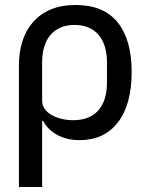

<svg xmlns="http://www.w3.org/2000/svg" viewBox="-20 -550 597 770"><path d="M56 -290Q56 -341 70 -385Q84 -429 112.5 -461.5Q141 -494 183.5 -512Q226 -530 283 -530Q396 -530 452 -460Q508 -390 508 -262Q508 -131 453 -59.5Q398 12 299 12Q249 12 210.5 -8.5Q172 -29 153 -65H149V200H56ZM273 -68Q340 -68 374.5 -107.5Q409 -147 409 -220V-299Q409 -371 375 -410.5Q341 -450 279 -450Q217 -450 183 -410.5Q149 -371 149 -299V-146Q149 -128 159 -113.5Q169 -99 186.5 -89Q204 -79 226.5 -73.5Q249 -68 273 -68Z"/></svg>

Font: IBM Plex Sans Text
Style: Regular
Weight: 450
Designer: Mike Abbink, Paul van der Laan, Pieter van Rosmalen
Foundry: Bold Monday
Version: Version 3.005